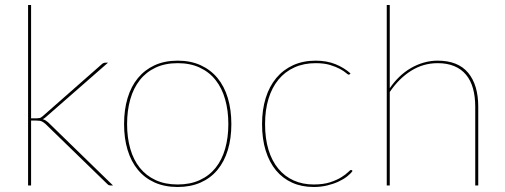

<svg xmlns="http://www.w3.org/2000/svg" viewBox="-20 -740 2014 766"><path d="M104 -720V-268H127Q131.5 -268 137.5 -269Q143.5 -270 151 -277L384 -482Q388 -486 392 -488Q396 -490 402 -490H411L163 -273Q156.5 -267 150.5 -264.5Q157.5 -262.5 162.5 -259.2Q167.5 -256 172 -252L431 0H422Q418 0 415 -1Q412 -2 408 -6L162 -245Q153 -253 146 -256Q139 -259 124 -259H104V0H92V-720Z M689 -498Q740.5 -498 780.5 -479.8Q820.5 -461.5 847.8 -428.5Q875 -395.5 889 -348.8Q903 -302 903 -245Q903 -188 889 -141.8Q875 -95.5 847.8 -62.5Q820.5 -29.5 780.5 -11.8Q740.5 6 689 6Q637 6 597.2 -11.8Q557.5 -29.5 530.2 -62.5Q503 -95.5 489 -141.8Q475 -188 475 -245Q475 -302 489 -348.8Q503 -395.5 530.2 -428.5Q557.5 -461.5 597.2 -479.8Q637 -498 689 -498ZM689 -4Q739 -4 777 -21.5Q815 -39 840.2 -70.5Q865.5 -102 878.2 -146.5Q891 -191 891 -245Q891 -299 878.2 -343.8Q865.5 -388.5 840.2 -420.5Q815 -452.5 777 -470.2Q739 -488 689 -488Q638.5 -488 600.8 -470.2Q563 -452.5 537.8 -420.5Q512.5 -388.5 499.8 -343.8Q487 -299 487 -245Q487 -191 499.8 -146.5Q512.5 -102 537.8 -70.5Q563 -39 600.8 -21.5Q638.5 -4 689 -4Z M1375.5 -444Q1373.5 -442 1371.5 -442Q1368.5 -442 1360.2 -449.2Q1352 -456.5 1336.2 -465Q1320.5 -473.5 1296.8 -480.8Q1273 -488 1239.5 -488Q1192 -488 1154.5 -471Q1117 -454 1091 -422.5Q1065 -391 1051.2 -346Q1037.5 -301 1037.5 -245Q1037.5 -187 1051.2 -142.2Q1065 -97.5 1090.5 -66.8Q1116 -36 1151.8 -20Q1187.5 -4 1231.5 -4Q1270.5 -4 1297.5 -13Q1324.5 -22 1342 -33Q1359.5 -44 1368.5 -53Q1377.5 -62 1380.5 -62Q1382.5 -62 1384.5 -60L1386.5 -58Q1379 -47 1364.5 -35.8Q1350 -24.5 1330 -15.2Q1310 -6 1285 0Q1260 6 1231.5 6Q1184 6 1146 -11Q1108 -28 1081.2 -60.2Q1054.5 -92.5 1040 -139Q1025.5 -185.5 1025.5 -245Q1025.5 -302 1040 -348.8Q1054.5 -395.5 1082 -428.5Q1109.5 -461.5 1149.2 -479.8Q1189 -498 1239.5 -498Q1284 -498 1318.8 -483.8Q1353.5 -469.5 1378.5 -447Z M1535 -388Q1552 -413 1573.2 -433.5Q1594.5 -454 1619 -468.2Q1643.5 -482.5 1670.5 -490.2Q1697.5 -498 1726 -498Q1807.5 -498 1847.8 -449.5Q1888 -401 1888 -314V0H1876V-314Q1876 -355 1867 -387.2Q1858 -419.5 1839.2 -442Q1820.5 -464.5 1792.2 -476.2Q1764 -488 1726 -488Q1668.5 -488 1620 -457.5Q1571.5 -427 1535 -373V0H1523V-720H1535Z"/></svg>

Font: Lato 2
Style: Regular
Weight: 100
Designer: Lukasz Dziedzic with Adam Twardoch and Botio Nikoltchev
Foundry: tyPoland Lukasz Dziedzic
Version: Version 2.015; 2015-08-06; http://www.latofonts.com/